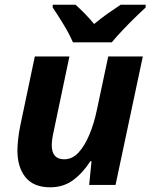

<svg xmlns="http://www.w3.org/2000/svg" viewBox="-20 -786 644 816"><path d="M193 10Q123 10 88.5 -32.5Q54 -75 54 -147Q54 -165 57 -193.5Q60 -222 66 -251L128 -546H275L208 -227Q200 -192 200 -169Q200 -109 253 -109Q287 -109 313.5 -137.5Q340 -166 360 -214Q380 -262 392 -320L440 -546H587L471 0H359L369 -101H364Q333 -52 291.5 -21Q250 10 193 10ZM290 -606Q275 -641 249.5 -683Q224 -725 204 -754V-766H301Q318 -751 340.5 -728Q363 -705 380 -684Q409 -708 436.5 -727.5Q464 -747 493 -766H599V-754Q579 -736 552 -709.5Q525 -683 499 -655.5Q473 -628 455 -606Z"/></svg>

Font: Noto IKEA Latin
Style: Bold Italic
Weight: 700
Italic angle: -12°
Designer: Monotype Design Team
Foundry: Monotype Imaging Inc.
Version: Version 1.0